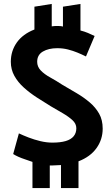

<svg xmlns="http://www.w3.org/2000/svg" viewBox="-20 -828 567 976"><path d="M145 128V-5Q126 -12 107.5 -18Q89 -24 73.5 -31Q58 -38 47 -45L76 -150Q97 -140 125.5 -129Q154 -118 185.5 -110.5Q217 -103 246 -103Q287 -103 314 -111Q341 -119 354.5 -135.5Q368 -152 368 -176Q368 -199 348.5 -217Q329 -235 299 -252.5Q269 -270 238 -288Q202 -310 166.5 -333Q131 -356 101 -383Q71 -410 53 -442.5Q35 -475 35 -514Q35 -569 65.5 -612Q96 -655 155 -678V-794L243 -808V-694Q250 -695 256 -695.5Q262 -696 269 -696Q278 -696 285.5 -695.5Q293 -695 300 -693V-794L389 -808V-673Q409 -668 427 -660.5Q445 -653 461 -645L417 -541Q397 -551 374 -560.5Q351 -570 325.5 -576.5Q300 -583 271 -583Q227 -583 198 -566Q169 -549 169 -514Q169 -489 187 -470Q205 -451 235 -434.5Q265 -418 297 -397Q333 -376 369.5 -354.5Q406 -333 436 -307.5Q466 -282 484 -250Q502 -218 502 -174Q502 -119 470.5 -75Q439 -31 379 -8V128H290V11Q280 11 269.5 12Q259 13 248 13H233V128Z"/></svg>

Font: Catamaran
Style: Bold
Weight: 700
Designer: Pria Ravichandran
Version: Version 2.000